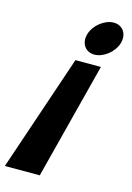

<svg xmlns="http://www.w3.org/2000/svg" viewBox="-130 -618 644 940"><g transform="rotate(15 191.5 -148.0)"><path d="M215.4 -468C201.1 -420 228.2 -380 274.2 -380C320.2 -380 371.1 -420 385.4 -468C399.6 -516 372.6 -556 326.6 -556C280.6 -556 229.6 -516 215.4 -468ZM-7.4 260H169.6L321.3 -330H192.3Z"/></g></svg>

Font: Hussar
Style: BdOblThree
Weight: 700
Foundry: Cannot Into Space Fonts
Version: Version 2.00